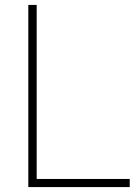

<svg xmlns="http://www.w3.org/2000/svg" viewBox="-20 -760 554 780"><path d="M95 0V-740H129V-33H507V0Z"/></svg>

Font: Encode Sans Condensed Thin Thin
Style: Regular
Weight: 250
Version: Version 3.002